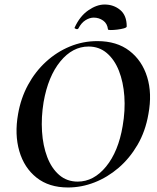

<svg xmlns="http://www.w3.org/2000/svg" viewBox="-20 -818 695 850"><path d="M281 12Q197 12 142 -31.5Q87 -75 65.5 -149Q44 -223 60 -313Q72 -383 104 -442Q136 -501 183.5 -544.5Q231 -588 289 -612Q347 -636 411 -636Q497 -636 553 -593Q609 -550 631.5 -477Q654 -404 637 -313Q624 -237 589 -177Q554 -117 505 -75Q456 -33 398.5 -10.5Q341 12 281 12ZM324 -14Q395 -14 449.5 -80.5Q504 -147 523 -260Q535 -329 530.5 -392Q526 -455 506.5 -504.5Q487 -554 453 -583Q419 -612 372 -612Q301 -612 247 -546Q193 -480 173 -366Q162 -299 166 -236Q170 -173 189 -123Q208 -73 242 -43.5Q276 -14 324 -14ZM458 -688Q455 -714 436.5 -727Q418 -740 395 -740Q377 -740 358.5 -728.5Q340 -717 327 -692Q323 -687 316 -690Q309 -693 310 -695Q333 -746 370.5 -772Q408 -798 443 -798Q483 -798 512 -774Q541 -750 541 -701Q541 -696 528.5 -692.5Q516 -689 499.5 -687Q483 -685 470.5 -685Q458 -685 458 -688Z"/></svg>

Font: Cormorant Light
Style: Bold Italic
Weight: 700
Italic angle: -10°
Version: Version 4.000